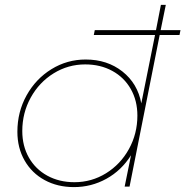

<svg xmlns="http://www.w3.org/2000/svg" viewBox="-20 -762 757 784"><path d="M713 -619H632L509 0H489L515 -128Q476 -66 414.5 -32Q353 2 282 2Q215 2 162.5 -26.5Q110 -55 80.5 -106.5Q51 -158 51 -224Q51 -305 88.5 -372.5Q126 -440 190 -479.5Q254 -519 330 -519Q418 -519 480 -470Q542 -421 557 -340L613 -619H363L367 -639H617L637 -742H657L636 -639H717ZM541 -290Q541 -351 514 -398.5Q487 -446 438.5 -472.5Q390 -499 328 -499Q258 -499 199 -462.5Q140 -426 105.5 -363.5Q71 -301 71 -227Q71 -166 98 -118.5Q125 -71 173.5 -44.5Q222 -18 284 -18Q354 -18 413 -54.5Q472 -91 506.5 -153.5Q541 -216 541 -290Z"/></svg>

Font: Gontserrat Thin
Style: Italic
Weight: 250
Italic angle: -11.3°
Designer: Julieta Ulanovsky
Foundry: Julieta Ulanovsky
Version: Version 6.001